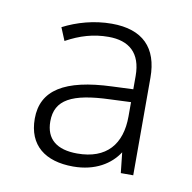

<svg xmlns="http://www.w3.org/2000/svg" viewBox="-49 -771 427 426"><g transform="rotate(10 164.5 -558.5)"><path d="M171 -722C131 -722 93 -711 62 -695L74 -666C105 -683 135 -692 169 -692C215 -692 243 -669 243 -617V-587L196 -585C89 -581 39 -549 39 -485C39 -425 78 -395 141 -395C191 -395 225 -417 243 -445L248 -399H276V-619C276 -686 241 -722 171 -722ZM196 -556 243 -558V-526C243 -463 211 -425 145 -425C99 -425 74 -445 74 -485C74 -534 111 -553 196 -556Z"/></g></svg>

Font: Noto Sans Malayalam ExtraLight
Style: Regular
Weight: 200
Designer: Jelle Bosma - Monotype Design Team
Foundry: Monotype Imaging Inc.
Version: Version 2.104